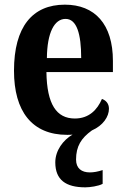

<svg xmlns="http://www.w3.org/2000/svg" viewBox="-20 -568 541 823"><path d="M346 235C365 235 402 230 420 220V161C399 168 381 171 365 171C330 171 306 154 306 116C306 59 328 24 374 -9C422 -30 447 -68 447 -102C447 -124 434 -138 417 -144C397 -97 361 -60 301 -60C222 -60 181 -121 179 -259H464V-307C464 -465 386 -548 258 -548C119 -548 40 -453 40 -265C40 -91 117 10 268 10C276 10 284 10 291 9C251 32 217 77 217 128C217 203 262 235 346 235ZM328 -319H181C182 -428 213 -487 261 -487C309 -487 328 -423 328 -319Z"/></svg>

Font: Noto Serif Georgian Condensed Bold
Style: Regular
Weight: 700
Width: 3
Designer: Monotype Design Team, Akaki Razmadze
Foundry: Google LLC
Version: Version 2.003